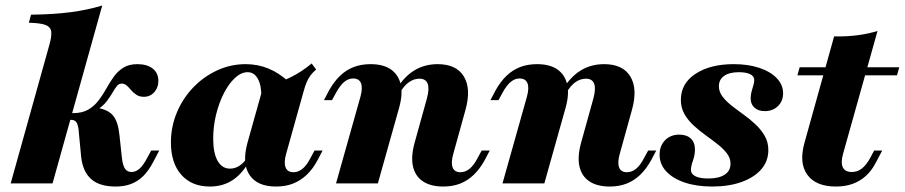

<svg xmlns="http://www.w3.org/2000/svg" viewBox="-20 -661 3261 692"><path d="M18.5 0 158.1 -500Q166.9 -530.6 164.5 -547.6Q162.1 -564.5 143.1 -571.4Q124.2 -578.2 83.9 -579L91.9 -608.1Q171 -608.9 233.1 -616.9Q295.2 -625 348.4 -641.1L169.4 0ZM396.8 11.3Q339.5 11.3 309.3 -14.9Q279 -41.1 272.6 -94.4L262.9 -196.8Q259.7 -216.1 253.6 -222.6Q247.6 -229 236.3 -229H210.5L216.9 -253.2H242.7Q276.6 -253.2 298.4 -266.1Q320.2 -279 335.5 -299.2Q350.8 -319.4 363.3 -341.9Q375.8 -364.5 389.9 -384.3Q404 -404 424.2 -416.9Q444.4 -429.8 475 -429.8Q510.5 -429.8 530.6 -413.7Q550.8 -397.6 550.8 -369.4Q550.8 -345.2 535.9 -328.6Q521 -312.1 498.4 -312.1Q483.1 -312.1 472.2 -319Q461.3 -325.8 453.2 -335.5Q445.2 -345.2 437.1 -352.4Q429 -359.7 418.5 -359.7Q408.1 -359.7 400.8 -350.4Q393.5 -341.1 385.5 -327Q377.4 -312.9 364.9 -296.4Q352.4 -279.8 331.5 -266.1L332.3 -271.8Q371 -265.3 388.3 -243.5Q405.6 -221.8 410.5 -174.2L419.4 -91.9Q422.6 -64.5 430.6 -52.8Q438.7 -41.1 454 -41.1Q469.4 -41.1 482.7 -52.8Q496 -64.5 510.5 -91.9L525 -118.5H554L531.5 -75.8Q515.3 -45.2 496 -26.2Q476.6 -7.3 452.4 2Q428.2 11.3 396.8 11.3Z M736.3 11.3Q671 11.3 633.5 -31Q596 -73.4 596 -147.6Q596 -204 617.3 -255.2Q638.7 -306.5 676.2 -345.6Q713.7 -384.7 762.5 -407.3Q811.3 -429.8 865.3 -429.8Q908.9 -429.8 947.2 -414.1Q985.5 -398.4 1021 -366.1L921.8 -311.3Q922.6 -353.2 909.3 -377Q896 -400.8 872.6 -400.8Q849.2 -400.8 827 -380.2Q804.8 -359.7 787.1 -325.4Q769.4 -291.1 758.9 -248.4Q748.4 -205.6 748.4 -161.3Q748.4 -108.9 764.5 -81Q780.6 -53.2 808.9 -53.2Q826.6 -53.2 841.9 -62.9Q857.3 -72.6 871.8 -92.7H884.7Q859.7 -41.1 823 -14.9Q786.3 11.3 736.3 11.3ZM975 11.3Q907.3 11.3 879.4 -30.2Q851.6 -71.8 871.8 -146L927.4 -344.4Q983.9 -361.3 1025.4 -381.5Q1066.9 -401.6 1103.2 -432.3L1119.4 -410.5Q1108.1 -400.8 1100 -390.3Q1091.9 -379.8 1085.9 -366.1Q1079.8 -352.4 1074.2 -331.5L1011.3 -106.5Q1002.4 -75 1009.3 -57.7Q1016.1 -40.3 1037.9 -40.3Q1049.2 -40.3 1060.1 -46Q1071 -51.6 1080.6 -62.9Q1090.3 -74.2 1099.2 -91.9L1113.7 -118.5H1142.7L1125 -84.7Q1108.1 -52.4 1085.5 -31Q1062.9 -9.7 1035.9 0.8Q1008.9 11.3 975 11.3Z M1577.4 11.3Q1532.3 11.3 1504.4 -7.3Q1476.6 -25.8 1468.5 -60.9Q1460.5 -96 1474.2 -146L1518.5 -305.6Q1528.2 -341.1 1521.4 -359.3Q1514.5 -377.4 1491.9 -377.4Q1471.8 -377.4 1454 -364.9Q1436.3 -352.4 1421.8 -327.4L1409.7 -340.3Q1436.3 -384.7 1473.4 -407.3Q1510.5 -429.8 1557.3 -429.8Q1625 -429.8 1652 -385.1Q1679 -340.3 1657.3 -263.7L1613.7 -106.5Q1604.8 -75 1611.3 -57.7Q1617.7 -40.3 1639.5 -40.3Q1657.3 -40.3 1672.6 -52.8Q1687.9 -65.3 1701.6 -91.9L1716.1 -118.5H1745.2L1727.4 -84.7Q1709.7 -52.4 1687.5 -31Q1665.3 -9.7 1638.3 0.8Q1611.3 11.3 1577.4 11.3ZM1191.1 0 1279 -312.1Q1287.9 -344.4 1281 -361.3Q1274.2 -378.2 1252.4 -378.2Q1235.5 -378.2 1220.6 -365.7Q1205.6 -353.2 1191.1 -326.6L1176.6 -300H1147.6L1165.3 -333.9Q1183.1 -366.1 1205.2 -387.5Q1227.4 -408.9 1254.8 -419.4Q1282.3 -429.8 1315.3 -429.8Q1361.3 -429.8 1388.7 -410.9Q1416.1 -391.9 1424.2 -356.9Q1432.3 -321.8 1418.5 -272.6L1341.9 0Z M2177.4 11.3Q2132.3 11.3 2104.4 -7.3Q2076.6 -25.8 2068.5 -60.9Q2060.5 -96 2074.2 -146L2118.5 -305.6Q2128.2 -341.1 2121.4 -359.3Q2114.5 -377.4 2091.9 -377.4Q2071.8 -377.4 2054 -364.9Q2036.3 -352.4 2021.8 -327.4L2009.7 -340.3Q2036.3 -384.7 2073.4 -407.3Q2110.5 -429.8 2157.3 -429.8Q2225 -429.8 2252 -385.1Q2279 -340.3 2257.3 -263.7L2213.7 -106.5Q2204.8 -75 2211.3 -57.7Q2217.7 -40.3 2239.5 -40.3Q2257.3 -40.3 2272.6 -52.8Q2287.9 -65.3 2301.6 -91.9L2316.1 -118.5H2345.2L2327.4 -84.7Q2309.7 -52.4 2287.5 -31Q2265.3 -9.7 2238.3 0.8Q2211.3 11.3 2177.4 11.3ZM1791.1 0 1879 -312.1Q1887.9 -344.4 1881 -361.3Q1874.2 -378.2 1852.4 -378.2Q1835.5 -378.2 1820.6 -365.7Q1805.6 -353.2 1791.1 -326.6L1776.6 -300H1747.6L1765.3 -333.9Q1783.1 -366.1 1805.2 -387.5Q1827.4 -408.9 1854.8 -419.4Q1882.3 -429.8 1915.3 -429.8Q1961.3 -429.8 1988.7 -410.9Q2016.1 -391.9 2024.2 -356.9Q2032.3 -321.8 2018.5 -272.6L1941.9 0Z M2546.8 11.3Q2490.3 11.3 2447.6 -3.2Q2404.8 -17.7 2381 -43.5Q2357.3 -69.4 2357.3 -103.2Q2357.3 -135.5 2377 -155.6Q2396.8 -175.8 2428.2 -175.8Q2454.8 -175.8 2469.8 -161.7Q2484.7 -147.6 2484.7 -121.8Q2484.7 -101.6 2477.4 -81.9Q2470.2 -62.1 2470.2 -49.2Q2470.2 -33.9 2486.3 -25.8Q2502.4 -17.7 2533.1 -17.7Q2571 -17.7 2591.9 -31.5Q2612.9 -45.2 2612.9 -71Q2612.9 -91.1 2600 -108.1Q2587.1 -125 2566.5 -141.1Q2546 -157.3 2523 -173.8Q2500 -190.3 2479.8 -208.9Q2459.7 -227.4 2446.8 -250Q2433.9 -272.6 2433.9 -300.8Q2433.9 -360.5 2487.1 -395.2Q2540.3 -429.8 2624.2 -429.8Q2676.6 -429.8 2716.5 -416.5Q2756.5 -403.2 2779.4 -379.4Q2802.4 -355.6 2802.4 -325Q2802.4 -296.8 2783.9 -278.6Q2765.3 -260.5 2736.3 -260.5Q2712.9 -260.5 2699.2 -273Q2685.5 -285.5 2685.5 -305.6Q2685.5 -322.6 2691.9 -341.9Q2698.4 -361.3 2698.4 -372.6Q2698.4 -386.3 2683.9 -393.5Q2669.4 -400.8 2642.7 -400.8Q2608.9 -400.8 2589.9 -387.5Q2571 -374.2 2571 -350Q2571 -330.6 2583.5 -313.7Q2596 -296.8 2616.5 -280.6Q2637.1 -264.5 2660.1 -248Q2683.1 -231.5 2703.2 -212.5Q2723.4 -193.5 2736.3 -171Q2749.2 -148.4 2749.2 -120.2Q2749.2 -79.8 2723.4 -50.4Q2697.6 -21 2652 -4.8Q2606.5 11.3 2546.8 11.3Z M2992.7 11.3Q2920.2 11.3 2889.5 -31.5Q2858.9 -74.2 2879.8 -147.6L2986.3 -529.8Q3032.3 -529 3069.8 -533.9Q3107.3 -538.7 3142.7 -549.2L3018.5 -106.5Q3009.7 -74.2 3017.7 -57.7Q3025.8 -41.1 3050 -41.1Q3070.2 -41.1 3086.3 -53.6Q3102.4 -66.1 3116.9 -92.7L3130.6 -118.5H3159.7L3137.1 -75.8Q3121.8 -46 3100.8 -27Q3079.8 -8.1 3053.2 1.6Q3026.6 11.3 2992.7 11.3ZM2854 -389.5 2862.1 -418.5H3221L3212.9 -389.5Z"/></svg>

Font: Playfair 5pt SemiExpanded Light Black
Style: Italic
Weight: 900
Italic angle: -15.6°
Version: Version 2.001;gftools[0.9.30]